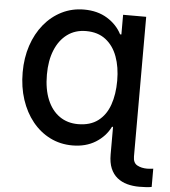

<svg xmlns="http://www.w3.org/2000/svg" viewBox="-61 -792 935 1053"><g transform="rotate(5 406.5 -266.0)"><path d="M701.7 -727.3V41.9Q701.7 77.1 724.8 89.5Q747.9 101.9 779.1 101.9Q787.6 101.9 796.3 101Q805 100.1 812.9 99.1V199.6Q800.8 202.1 783.4 203.3Q766 204.5 744.7 204.5Q708.8 204.5 677.7 196Q646.7 187.5 623 168.3Q599.4 149.1 586.3 118.1Q573.2 87 573.2 41.9V-110.1H567.5Q540.5 -55.8 486.7 -22.5Q432.9 10.7 359.4 10.7Q292.3 10.7 236.3 -17.4Q180.4 -45.5 139.4 -96.2Q98.4 -147 75.8 -215.7Q53.3 -284.4 53.3 -365.4Q53.3 -445 75.8 -512.8Q98.4 -580.6 139.6 -630.9Q180.8 -681.1 236.9 -709.2Q293 -737.2 359.4 -737.2Q433.6 -737.2 487.2 -704.2Q540.8 -671.2 567.5 -619H574.6V-727.3ZM380 -108.3Q447.4 -108.3 490.4 -141Q533.4 -173.7 553.6 -231.4Q573.9 -289.1 573.9 -364.3Q573.9 -438.9 552.7 -496.6Q531.6 -554.3 488.6 -587.5Q445.7 -620.7 380.7 -620.7Q320.7 -620.7 277.2 -588.6Q233.7 -556.5 210.2 -498.9Q186.8 -441.4 186.8 -364.3Q186.8 -284.1 210.6 -226.7Q234.4 -169.4 277.9 -138.8Q321.4 -108.3 380 -108.3Z"/></g></svg>

Font: InterMG SemiBold
Style: Regular
Weight: 600
Designer: Rasmus Andersson
Foundry: rsms
Version: Version 3.019;December 26, 2023;FontCreator 15.0.0.2955 64-b